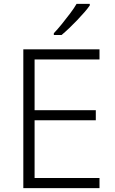

<svg xmlns="http://www.w3.org/2000/svg" viewBox="-20 -968 593 988"><path d="M100 0V-714H492V-662H158V-401H473V-349H158V-52H492V0ZM442 -940Q431 -924 414 -904.5Q397 -885 377 -864Q357 -843 336.5 -823.5Q316 -804 297 -788H257V-797Q276 -817 298 -844Q320 -871 341 -899Q362 -927 374 -948H442Z"/></svg>

Font: Noto Sans Symbols Light
Style: Regular
Weight: 300
Version: Version 2.002